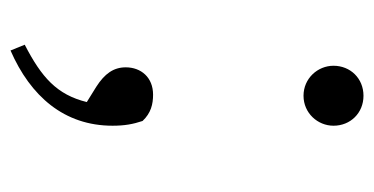

<svg xmlns="http://www.w3.org/2000/svg" viewBox="-193 -344 711 365"><g transform="rotate(90 162.5 -161.5)"><path d="M162 -383C195 -383 219 -410 219 -440C219 -472 195 -497 162 -497C129 -497 105 -472 105 -440C105 -410 129 -383 162 -383ZM76 174C163 136 219 72 219 -20C219 -43 216 -59 210 -77C195 -93 178 -97 160 -97C127 -97 108 -74 108 -45C108 -22 120 -5 145 11L174 29C160 86 127 115 65 147Z"/></g></svg>

Font: Noto Serif TC Light
Style: Regular
Weight: 300
Designer: Ryoko NISHIZUKA 西塚涼子 (kana & ideographs); Frank Grießhammer (Latin, Greek & Cyrillic); Wenlong ZHANG 张文龙 (bopomofo); San
Foundry: Adobe
Version: Version 2.001;hotconv 1.1.0;makeotfexe 2.6.0